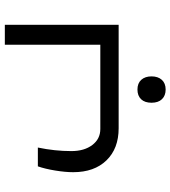

<svg xmlns="http://www.w3.org/2000/svg" viewBox="26 -552 725 818"><g transform="rotate(-90 389.0 -142.5)"><path d="M252 0Q165.5 0 115.2 -52Q64.9 -104 64.9 -193.8Q64.9 -227.1 72 -270.5Q79.1 -314 89.8 -344.2H169.9Q154.8 -272 154.8 -201.2Q154.8 -146.5 180.7 -112.3Q206.5 -78.1 249 -78.1H607.9V-484.9H692.9V0ZM417 200.2Q391.1 200.2 376 184.6Q360.8 168.9 360.8 140.1Q360.8 111.3 375.7 95.7Q390.6 80.1 417 80.1Q443.8 80.1 458.5 96.4Q473.1 112.8 473.1 140.1Q473.1 167.5 458.5 183.8Q443.8 200.2 417 200.2Z"/></g></svg>

Font: DroidArabicKufi
Style: Regular
Weight: 400
Designer: Pascal Zoghbi
Foundry: Ascender Corporation
Version: Version 1.00; ttfautohint (v1.4.1)